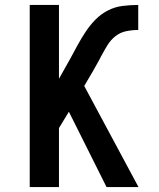

<svg xmlns="http://www.w3.org/2000/svg" viewBox="-20 -755 640 775"><path d="M100 0V-735H218V-437L263 -517Q278 -545 293 -572.5Q308 -600 325.5 -626.5Q343 -653 365 -675.5Q387 -698 415 -712.5Q443 -727 474.5 -731Q506 -735 538 -735V-634Q513 -634 489 -629Q465 -624 446 -609Q427 -594 414 -573Q401 -552 390 -531L389 -530Q382 -515 373.5 -500.5Q365 -486 357 -471L320 -408L539 0H410L258 -304L218 -238V0Z"/></svg>

Font: Iosevka Extended
Style: Bold
Weight: 700
Width: 7
Monospace: yes
Designer: Belleve Invis
Foundry: Belleve Invis
Version: Version 32.5.0; ttfautohint (v1.8.4)